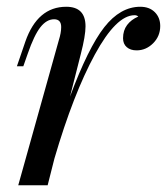

<svg xmlns="http://www.w3.org/2000/svg" viewBox="-20 -548 494 568"><path d="M454 -471Q454 -441 433 -420Q412 -399 384 -399Q366 -399 355 -408.5Q344 -418 344 -435Q344 -458 356 -474Q368 -490 389 -499Q385 -503 378 -503Q324 -503 260.5 -386.5Q197 -270 141 -79L121 0H34L154 -429Q161 -451 161 -468Q161 -491 140 -491Q118 -491 99.5 -467.5Q81 -444 62 -389L49 -352H30L55 -425Q91 -528 176 -528Q233 -528 233 -470Q233 -442 219 -388L187 -262Q241 -407 288.5 -467.5Q336 -528 395 -528Q422 -528 438 -512Q454 -496 454 -471Z"/></svg>

Font: Playfair Display
Style: Italic
Weight: 400
Italic angle: -14°
Designer: Claus Eggers Sørensen
Foundry: Claus Eggers Sørensen
Version: Version 1.200; ttfautohint (v1.6)